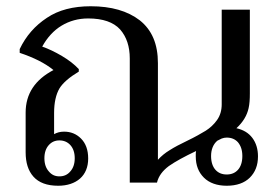

<svg xmlns="http://www.w3.org/2000/svg" viewBox="-20 -584 882 614"><path d="M787 -143C775 -159 758 -169 736 -174C757 -193 770 -215 775 -238C778 -251 779 -267 779 -285C779 -285 779 -553 779 -553C779 -553 689 -553 689 -553C689 -553 689 -250 689 -250C689 -231 684 -214 674 -200C664 -186 652 -175 638 -166C623 -157 604 -146 579 -134C556 -123 537 -113 523 -104C508 -95 496 -85 485 -73C485 -73 485 -382 485 -382C485 -443 466 -488 427 -519C388 -549 336 -564 270 -564C214 -564 167 -552 130 -527C92 -502 63 -469 43 -427C43 -427 43 -415 43 -415C88 -400 124 -382 151 -360C92 -329 62 -284 62 -224C62 -224 62 -97 62 -97C62 -64 70 -38 87 -19C104 0 130 10 166 10C195 10 219 2 236 -13C253 -28 262 -50 262 -77C262 -105 254 -126 239 -141C224 -156 206 -163 185 -163C172 -163 162 -160 153 -155C153 -155 153 -223 153 -223C153 -256 159 -282 170 -301C181 -319 202 -337 232 -355C232 -355 232 -363 232 -363C218 -378 200 -392 178 -405C156 -418 135 -428 115 -435C131 -464 152 -487 177 -502C202 -517 230 -525 262 -525C309 -525 343 -513 364 -490C385 -466 395 -435 395 -397C395 -397 395 0 395 0C395 0 482 0 482 0C487 -21 500 -38 520 -53C540 -67 569 -83 607 -101C606 -98 606 -92 606 -84C606 -55 615 -33 632 -16C649 1 674 10 705 10C737 10 762 1 779 -16C796 -33 805 -55 805 -84C805 -107 799 -127 787 -143ZM741 -41C732 -31 720 -26 705 -26C690 -26 678 -31 669 -41C660 -51 655 -66 655 -85C655 -106 662 -123 675 -134C675 -134 689 -141 689 -141C694 -143 700 -144 705 -144C720 -144 732 -139 741 -129C750 -118 755 -104 755 -85C755 -66 750 -51 741 -41ZM136 -120C145 -130 156 -135 170 -135C184 -135 196 -130 205 -120C214 -110 219 -96 219 -78C219 -60 214 -46 205 -36C196 -25 184 -20 170 -20C156 -20 145 -25 136 -36C127 -46 122 -60 122 -78C122 -96 127 -110 136 -120Z"/></svg>

Font: BUSH 25 TRIRONG
Style: Regular
Weight: 400
Designer: Katatrad Team
Foundry: CadsonDemak